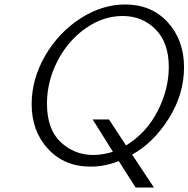

<svg xmlns="http://www.w3.org/2000/svg" viewBox="-20 -731 846 862"><path d="M122.1 -263.2Q122.1 -376 182.6 -480.5Q243.2 -585 340.6 -647.9Q438 -710.9 542 -710.9Q660.2 -710.9 733.2 -630.9Q806.2 -550.8 806.2 -429Q806.2 -307.1 737.1 -198Q668 -88.9 573.2 -37.1L670.9 110.8H588.9L513.2 -7.8Q450.2 17.1 387.2 17.1Q269 17.1 195.6 -62.5Q122.1 -142.1 122.1 -263.2ZM190.9 -266.1Q190.9 -149.9 252.9 -92.5Q314.9 -35.2 397.9 -35.2Q440.9 -35.2 486.8 -49.8L396 -194.8H469.2L545.9 -78.1Q637.7 -134.3 687.7 -232.2Q737.8 -330.1 737.8 -430.2Q737.8 -540 678 -599.6Q618.2 -659.2 530.8 -659.2Q441.9 -659.2 362.5 -602.5Q283.2 -545.9 237.1 -455.1Q190.9 -364.3 190.9 -266.1Z"/></svg>

Font: CMU Bright
Style: Oblique
Weight: 500
Italic angle: -12°
Version: Version 0.7.0